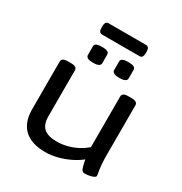

<svg xmlns="http://www.w3.org/2000/svg" viewBox="-193 -984 1078 1135"><g transform="rotate(30 346.5 -416.5)"><path d="M276 7Q181 7 132 -39Q83 -85 83 -174V-500Q83 -512 93 -518.5Q103 -525 128 -525H142Q167 -525 177 -518.5Q187 -512 187 -500V-186Q187 -131 215 -106Q243 -81 304 -81Q338 -81 373.5 -90Q409 -99 441 -116Q473 -133 496 -154V-500Q496 -512 506 -518.5Q516 -525 541 -525H555Q580 -525 590 -518.5Q600 -512 600 -500V-158Q600 -116 603 -88.5Q606 -61 609 -46.5Q612 -32 612 -26Q612 -18 603 -13Q594 -8 581.5 -5Q569 -2 557.5 -1Q546 0 540 0Q530 0 523.5 -7.5Q517 -15 513 -31Q509 -47 503 -74Q474 -51 436 -32.5Q398 -14 356.5 -3.5Q315 7 276 7ZM436 -592Q411 -592 399 -598.5Q387 -605 387 -617V-676Q387 -688 399 -694Q411 -700 436 -700Q462 -700 474 -694Q486 -688 486 -676V-617Q486 -605 474 -598.5Q462 -592 436 -592ZM257 -592Q231 -592 219.5 -598.5Q208 -605 208 -617V-676Q208 -688 219.5 -694Q231 -700 257 -700Q283 -700 294.5 -694Q306 -688 306 -676V-617Q306 -605 294.5 -598.5Q283 -592 257 -592ZM220 -763Q197 -763 197 -796V-807Q197 -840 220 -840H476Q499 -840 499 -807V-796Q499 -763 476 -763Z"/></g></svg>

Font: Asap Expanded Medium
Style: Regular
Weight: 500
Width: 7
Designer: Pablo Cosgaya
Foundry: Omnibus-Type
Version: Version 3.001